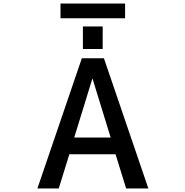

<svg xmlns="http://www.w3.org/2000/svg" viewBox="-20 -1059 1040 1080"><path d="M397.5 -285.2H602.5L500 -618.2ZM320.3 -956.1V-1039.1H683.6V-956.1ZM446.3 -783.2V-910.2H557.6V-783.2ZM190.4 1 440.4 -731.4H564.5L814.5 1H689.5L629.9 -191.4H370.1L310.5 1Z"/></svg>

Font: Gen Shin Gothic Monospace Medium
Style: Regular
Weight: 500
Designer: [Source Han Sans]
Ryoko NISHIZUKA  (kana & ideographs); Paul D. Hunt (Latin, Greek & Cyrillic); Wenlong ZHANG  (bopomofo
Version: Version 1.002.20150607